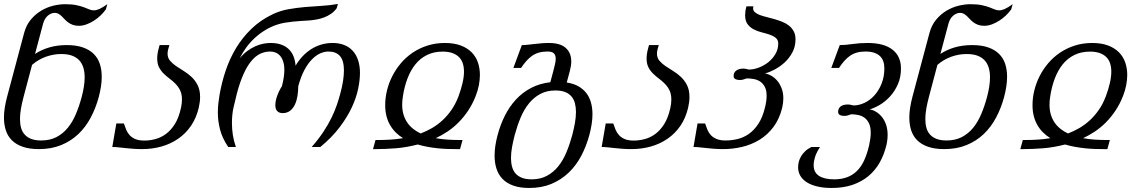

<svg xmlns="http://www.w3.org/2000/svg" viewBox="-26 -748 5829 977"><path d="M96.7 -580.1Q107.4 -620.1 130.6 -647.9Q153.8 -675.8 183.1 -693.4Q212.4 -710.9 244.4 -718.8Q276.4 -726.6 305.2 -726.6Q340.3 -726.6 363 -721.7Q385.7 -716.8 401.4 -710.9Q417 -705.1 428.2 -700.2Q439.5 -695.3 451.7 -695.3Q463.9 -695.3 479.5 -702.1Q495.1 -709 520 -726.6L512.7 -700.2Q501.5 -684.6 486.1 -669.7Q470.7 -654.8 452.4 -643.1Q434.1 -631.3 414.3 -624Q394.5 -616.7 375.5 -616.7Q357.4 -616.7 344.2 -621.6Q331.1 -626.5 321 -633.8Q311 -641.1 303.2 -649.7Q295.4 -658.2 287.8 -665.5Q280.3 -672.9 271.7 -677.7Q263.2 -682.6 252.4 -682.6Q243.7 -682.6 234.6 -679Q225.6 -675.3 217.5 -668.5Q209.5 -661.6 203.4 -651.6Q197.3 -641.6 193.8 -629.4L152.3 -473.6Q185.1 -495.1 225.1 -506.8Q265.1 -518.6 314 -518.6Q361.8 -518.6 395.5 -506.8Q429.2 -495.1 450.7 -473.9Q472.2 -452.6 481.9 -423.1Q491.7 -393.6 491.7 -357.4Q491.7 -334 487.8 -308.1Q483.9 -282.2 476.6 -254.4Q461.4 -198.2 435.8 -149.9Q410.2 -101.6 372.8 -65.9Q335.4 -30.3 285.4 -9.8Q235.4 10.7 171.9 10.7Q124 10.7 90.1 -1Q56.2 -12.7 34.9 -33.7Q13.7 -54.7 3.9 -84.2Q-5.9 -113.8 -5.9 -149.9Q-5.9 -173.8 -1.7 -200.2Q2.4 -226.6 9.8 -254.4ZM389.6 -254.4Q397 -282.2 400.9 -307.4Q404.8 -332.5 404.8 -354.5Q404.8 -382.3 397.9 -404.3Q391.1 -426.3 376.7 -441.7Q362.3 -457 339.8 -465.1Q317.4 -473.1 285.6 -473.1Q246.6 -473.1 208 -459.5Q169.4 -445.8 137.2 -418L93.8 -254.4Q85.4 -223.1 80.6 -195.1Q75.7 -167 75.7 -142.1Q75.7 -117.2 81.3 -97.2Q86.9 -77.1 99.9 -63Q112.8 -48.8 133.3 -41Q153.8 -33.2 183.6 -33.2Q228 -33.2 261 -50.3Q293.9 -67.4 318.4 -96.9Q342.8 -126.5 359.9 -167Q377 -207.5 389.6 -254.4Z M708.5 -32.7Q736.3 -32.7 764.9 -40.3Q793.5 -47.9 818.8 -66.7Q844.2 -85.4 864.3 -117.7Q884.3 -149.9 895 -199.7Q899.9 -222.2 899.9 -241.2Q899.9 -269 890.6 -288.1Q881.3 -307.1 867.2 -321.5Q853 -335.9 836.9 -347.9Q820.8 -359.9 806.6 -373.8Q792.5 -387.7 783.2 -405.8Q773.9 -423.8 773.9 -450.7Q773.9 -461.4 775.6 -473.6Q777.3 -485.8 781.2 -500L786.1 -518.6H835.9L829.6 -496.1Q826.7 -484.9 826.7 -475.6Q826.7 -454.1 838.9 -439.5Q851.1 -424.8 869.6 -412.1Q888.2 -399.4 909.4 -386.5Q930.7 -373.5 949.2 -356Q967.8 -338.4 980 -314Q992.2 -289.6 992.2 -253.9Q992.2 -241.7 990.5 -228.5Q988.8 -215.3 985.4 -200.2Q973.1 -147.5 946 -107.9Q918.9 -68.4 880.6 -42Q842.3 -15.6 795.4 -2.4Q748.5 10.7 696.8 10.7Q671.4 10.7 650.1 9Q628.9 7.3 610.6 5.4Q592.3 3.4 576.4 1.7Q560.5 0 545.4 0L565.9 -119.6H604.5Q609.9 -103.5 616.2 -87.9Q622.6 -72.3 633.8 -60.1Q645 -47.9 662.8 -40.3Q680.7 -32.7 708.5 -32.7Z M1687.5 -706.5Q1675.3 -689.5 1658.7 -678Q1642.1 -666.5 1623.3 -659.4Q1604.5 -652.3 1585.2 -648.9Q1565.9 -645.5 1548.3 -644Q1527.3 -642.6 1506.1 -641.4Q1484.9 -640.1 1463.9 -637.9Q1442.9 -635.7 1422.9 -632.3Q1402.8 -628.9 1383.8 -622.6Q1351.1 -611.8 1322.3 -594Q1293.5 -576.2 1269.3 -553.7Q1245.1 -531.2 1226.1 -504.9Q1207 -478.5 1193.4 -450.7Q1211.4 -473.1 1231.7 -488Q1252 -502.9 1272.5 -512.2Q1293 -521.5 1313 -525.4Q1333 -529.3 1350.6 -529.3Q1381.8 -529.3 1405 -521Q1428.2 -512.7 1443.8 -497.3Q1459.5 -481.9 1467.8 -460.7Q1476.1 -439.5 1478 -413.6Q1493.2 -439.5 1512.9 -460.7Q1532.7 -481.9 1556.6 -497.3Q1580.6 -512.7 1608.2 -521Q1635.7 -529.3 1667 -529.3Q1699.7 -529.3 1725.6 -519Q1751.5 -508.8 1769.3 -489Q1787.1 -469.2 1796.4 -440.9Q1805.7 -412.6 1805.7 -376.5Q1805.7 -339.8 1796.1 -294.7Q1786.6 -249.5 1763.7 -200.4Q1740.7 -151.4 1701.9 -100.1Q1663.1 -48.8 1604 0H1560.1Q1595.7 -41 1620.1 -78.1Q1644.5 -115.2 1660.9 -148.9Q1677.2 -182.6 1687.7 -213.1Q1698.2 -243.7 1705.6 -271.5Q1715.3 -307.6 1719.7 -336.9Q1724.1 -366.2 1724.1 -389.6Q1724.1 -439.5 1704.1 -462.6Q1684.1 -485.8 1645 -485.8Q1625.5 -485.8 1604 -476.6Q1582.5 -467.3 1561.8 -446.3Q1541 -425.3 1522.9 -391.6Q1504.9 -357.9 1491.7 -309.6Q1491.7 -284.7 1487.8 -260.3Q1483.9 -235.8 1474.9 -216.3Q1465.8 -196.8 1450.4 -184.6Q1435.1 -172.4 1412.1 -172.4Q1395.5 -172.4 1385.3 -182.1Q1375 -191.9 1375 -212.9Q1375 -232.9 1383.8 -258.5Q1392.6 -284.2 1408.7 -309.6Q1420.9 -356.9 1420.9 -391.6Q1420.9 -417 1415 -434.8Q1409.2 -452.6 1399.4 -463.9Q1389.6 -475.1 1376.7 -480.5Q1363.8 -485.8 1349.1 -485.8Q1320.3 -485.8 1295.9 -473.4Q1271.5 -460.9 1250.5 -434.6Q1229.5 -408.2 1211.7 -367.7Q1193.8 -327.1 1179.2 -271.5Q1170.4 -237.8 1162.1 -200.2Q1153.8 -162.6 1154.3 -119.6Q1154.3 -91.8 1158.7 -62Q1163.1 -32.2 1174.3 0H1135.3Q1105 -44.9 1093.8 -88.6Q1082.5 -132.3 1082.5 -175.8Q1082.5 -198.7 1085 -221.2Q1087.4 -243.7 1091.3 -266.1Q1102.1 -328.6 1122.6 -389.4Q1143.1 -450.2 1175.5 -503.9Q1208 -557.6 1253.9 -601.8Q1299.8 -646 1361.3 -675.3Q1398.9 -693.4 1440.9 -700.9Q1482.9 -708.5 1526.1 -712.2Q1569.3 -715.8 1611.8 -718.3Q1654.3 -720.7 1693.4 -728Z M1902.3 -35.6Q1927.2 -35.6 1958.7 -37.4Q1990.2 -39.1 2024.9 -44.9Q2004.9 -57.1 1988.3 -73.5Q1971.7 -89.8 1959.5 -110.6Q1947.3 -131.3 1940.7 -156.7Q1934.1 -182.1 1934.1 -213.4Q1934.1 -250.5 1943.4 -288.3Q1952.6 -326.2 1970.5 -361.1Q1988.3 -396 2014.4 -426.8Q2040.5 -457.5 2074.2 -480.2Q2107.9 -502.9 2149.2 -516.1Q2190.4 -529.3 2238.3 -529.3Q2284.7 -529.3 2318.4 -516.6Q2352.1 -503.9 2373.8 -481.9Q2395.5 -460 2405.8 -430.4Q2416 -400.9 2416 -366.7Q2416 -340.8 2410.6 -313.7Q2405.3 -286.6 2394.5 -259.3Q2378.4 -218.3 2356.2 -185.1Q2334 -151.9 2307.9 -125.5Q2281.7 -99.1 2252.2 -79.3Q2222.7 -59.6 2191.4 -44.9Q2223.1 -39.1 2253.7 -37.4Q2284.2 -35.6 2309.6 -35.6H2327.6L2314.9 10.7H2296.9Q2275.4 10.7 2251.5 10Q2227.5 9.3 2201.9 6.6Q2176.3 3.9 2150.4 -0.7Q2124.5 -5.4 2099.6 -12.7Q2041 2.4 1986.8 6.6Q1932.6 10.7 1890.1 10.7H1872.1L1884.8 -35.6ZM2226.6 -485.4Q2181.2 -485.4 2146.5 -468Q2111.8 -450.7 2087.4 -420.2Q2063 -389.6 2047.4 -348.4Q2031.7 -307.1 2024.4 -259.3Q2022.5 -248 2021.5 -237.3Q2020.5 -226.6 2020.5 -216.3Q2020.5 -187 2027.6 -164.1Q2034.7 -141.1 2047.4 -123Q2060.1 -105 2077.4 -91.6Q2094.7 -78.1 2114.7 -68.8Q2144 -80.1 2172.4 -96.4Q2200.7 -112.8 2225.8 -136Q2251 -159.2 2272 -189.7Q2293 -220.2 2307.6 -259.3Q2320.3 -293.9 2327.6 -325.4Q2335 -356.9 2335 -383.3Q2335 -406.7 2328.9 -425.5Q2322.8 -444.3 2309.6 -457.5Q2296.4 -470.7 2275.9 -478Q2255.4 -485.4 2226.6 -485.4Z M2760.3 -485.8Q2735.8 -485.8 2716.8 -480.5Q2697.8 -475.1 2682.1 -464.4Q2666.5 -453.6 2652.8 -438.2Q2639.2 -422.9 2625.5 -402.3H2586.4L2629.4 -518.6Q2643.6 -518.6 2658.9 -520.3Q2674.3 -522 2691.7 -523.9Q2709 -525.9 2727.8 -527.6Q2746.6 -529.3 2767.6 -529.3Q2824.2 -529.3 2852.5 -504.4Q2880.9 -479.5 2880.9 -435.1Q2880.9 -414.6 2874 -388.2L2857.9 -328.1Q2893.1 -322.8 2917.7 -308.6Q2942.4 -294.4 2958.3 -273.4Q2974.1 -252.4 2981.4 -225.3Q2988.8 -198.2 2988.8 -166.5Q2988.8 -142.1 2984.6 -115.7Q2980.5 -89.4 2973.1 -61.5Q2958 -5.4 2932.4 43.7Q2906.7 92.8 2868.9 129.4Q2831.1 166 2781 187.3Q2731 208.5 2667.5 208.5Q2619.6 208.5 2586.2 196.5Q2552.7 184.6 2531.5 162.8Q2510.3 141.1 2500.5 110.8Q2490.7 80.6 2490.7 44.4Q2490.7 -4.4 2506.3 -61.5Q2520 -113.3 2543 -159.2Q2565.9 -205.1 2598.9 -241Q2631.8 -276.9 2675.5 -300Q2719.2 -323.2 2774.4 -329.6L2790 -388.2Q2794.9 -406.7 2798.3 -422.1Q2801.8 -437.5 2801.8 -449.7Q2801.8 -466.8 2792.7 -476.3Q2783.7 -485.8 2760.3 -485.8ZM2593.3 -61.5Q2585 -29.3 2579.6 0.2Q2574.2 29.8 2574.2 55.7Q2574.2 80.1 2579.6 100.3Q2585 120.6 2597.4 134.8Q2609.9 148.9 2629.9 156.7Q2649.9 164.6 2679.2 164.6Q2723.6 164.6 2756.8 146.7Q2790 128.9 2814.7 98.4Q2839.4 67.9 2856.4 26.6Q2873.5 -14.6 2886.2 -61.5Q2894.5 -93.8 2899.7 -123Q2904.8 -152.3 2904.8 -178.2Q2904.8 -202.6 2899.4 -222.9Q2894 -243.2 2881.6 -257.6Q2869.1 -272 2849.4 -279.8Q2829.6 -287.6 2800.3 -287.6Q2756.3 -287.6 2723.1 -269.8Q2689.9 -252 2665.3 -221.4Q2640.6 -190.9 2623.3 -149.7Q2606 -108.4 2593.3 -61.5Z M3198.7 -32.7Q3226.6 -32.7 3255.1 -40.3Q3283.7 -47.9 3309.1 -66.7Q3334.5 -85.4 3354.5 -117.7Q3374.5 -149.9 3385.3 -199.7Q3390.1 -222.2 3390.1 -241.2Q3390.1 -269 3380.9 -288.1Q3371.6 -307.1 3357.4 -321.5Q3343.3 -335.9 3327.1 -347.9Q3311 -359.9 3296.9 -373.8Q3282.7 -387.7 3273.4 -405.8Q3264.2 -423.8 3264.2 -450.7Q3264.2 -461.4 3265.9 -473.6Q3267.6 -485.8 3271.5 -500L3276.4 -518.6H3326.2L3319.8 -496.1Q3316.9 -484.9 3316.9 -475.6Q3316.9 -454.1 3329.1 -439.5Q3341.3 -424.8 3359.9 -412.1Q3378.4 -399.4 3399.7 -386.5Q3420.9 -373.5 3439.5 -356Q3458 -338.4 3470.2 -314Q3482.4 -289.6 3482.4 -253.9Q3482.4 -241.7 3480.7 -228.5Q3479 -215.3 3475.6 -200.2Q3463.4 -147.5 3436.3 -107.9Q3409.2 -68.4 3370.8 -42Q3332.5 -15.6 3285.6 -2.4Q3238.8 10.7 3187 10.7Q3161.6 10.7 3140.4 9Q3119.1 7.3 3100.8 5.4Q3082.5 3.4 3066.7 1.7Q3050.8 0 3035.6 0L3056.2 -119.6H3094.7Q3100.1 -103.5 3106.4 -87.9Q3112.8 -72.3 3124 -60.1Q3135.3 -47.9 3153.1 -40.3Q3170.9 -32.7 3198.7 -32.7Z M3666 -33.2Q3696.8 -33.2 3727.3 -40.5Q3757.8 -47.9 3784.7 -66.7Q3811.5 -85.4 3832.8 -117.7Q3854 -149.9 3866.2 -199.2Q3875 -234.9 3875 -259.8Q3875 -288.6 3865.7 -306.2Q3856.4 -323.7 3841.8 -333.3Q3827.1 -342.8 3809.1 -345.9Q3791 -349.1 3773.9 -349.1Q3764.2 -345.2 3755.1 -343Q3746.1 -340.8 3738.3 -340.8Q3725.1 -340.8 3716.1 -345.5Q3707 -350.1 3707 -361.3Q3707 -372.1 3711.4 -379.2Q3715.8 -386.2 3722.9 -390.6Q3730 -395 3738.8 -397Q3747.6 -398.9 3756.3 -398.9Q3764.2 -398.9 3771 -397.2Q3777.8 -395.5 3784.2 -394Q3809.1 -394 3835.4 -404.1Q3861.8 -414.1 3883.8 -431.6Q3905.8 -449.2 3919.9 -473.4Q3934.1 -497.6 3934.1 -525.9Q3934.1 -544.9 3921.6 -555.2Q3909.2 -565.4 3890.4 -571.8Q3871.6 -578.1 3849.9 -583.5Q3828.1 -588.9 3809.3 -598.6Q3790.5 -608.4 3778.1 -625Q3765.6 -641.6 3765.6 -670.4Q3765.6 -680.2 3767.1 -691.4Q3768.6 -702.6 3772.5 -715.8H3807.6Q3806.2 -710.4 3806.2 -706.1Q3806.2 -693.8 3815.4 -685.8Q3824.7 -677.7 3839.8 -671.9Q3855 -666 3874.5 -661.4Q3894 -656.7 3914.1 -650.9Q3934.1 -645 3953.6 -637.5Q3973.1 -629.9 3988.3 -617.9Q4003.4 -606 4012.7 -589.1Q4022 -572.3 4022 -548.3Q4022 -510.3 4005.6 -480.5Q3989.3 -450.7 3965.6 -429.2Q3941.9 -407.7 3915 -393.8Q3888.2 -379.9 3867.2 -374Q3884.8 -371.1 3901.4 -361.1Q3918 -351.1 3930.9 -335Q3943.8 -318.8 3951.9 -296.9Q3960 -274.9 3960 -247.6Q3960 -224.6 3954.1 -199.2Q3939.9 -142.1 3909.9 -102.1Q3879.9 -62 3839.4 -37.1Q3798.8 -12.2 3751 -0.7Q3703.1 10.7 3654.3 10.7Q3628.9 10.7 3607.7 9Q3586.4 7.3 3568.4 5.4Q3550.3 3.4 3534.2 1.7Q3518.1 0 3502.9 0L3523.4 -119.6H3562Q3567.4 -103.5 3573.7 -87.9Q3580.1 -72.3 3591.3 -60.3Q3602.5 -48.3 3620.4 -40.8Q3638.2 -33.2 3666 -33.2Z M4484.4 -8.8Q4472.7 39.6 4450 79.6Q4427.2 119.6 4392.8 148.2Q4358.4 176.8 4312 192.6Q4265.6 208.5 4206.5 208.5Q4163.1 208.5 4130.9 200.4Q4098.6 192.4 4077.4 178.2Q4056.2 164.1 4045.7 145Q4035.2 126 4035.2 103.5Q4035.2 91.3 4038.3 77.1Q4041.5 63 4049.3 49.1Q4057.1 35.2 4070.1 22.5Q4083 9.8 4102.5 0H4146.5Q4128.4 28.3 4121.3 51Q4114.3 73.7 4114.3 92.3Q4114.3 129.4 4141.6 147Q4168.9 164.6 4218.3 164.6Q4254.9 164.6 4283.7 154.1Q4312.5 143.6 4334.2 122.3Q4356 101.1 4371.1 68.6Q4386.2 36.1 4396.5 -8.3Q4404.8 -45.9 4404.8 -71.8Q4404.8 -101.6 4396 -120.1Q4387.2 -138.7 4373 -148.9Q4358.9 -159.2 4341.1 -162.8Q4323.2 -166.5 4305.7 -166.5Q4295.9 -162.6 4286.9 -160.4Q4277.8 -158.2 4270 -158.2Q4256.3 -158.2 4247.6 -162.8Q4238.8 -167.5 4238.8 -179.2Q4238.8 -189.9 4243.2 -197Q4247.6 -204.1 4254.6 -208.5Q4261.7 -212.9 4270.5 -214.6Q4279.3 -216.3 4288.1 -216.3Q4295.9 -216.3 4303 -214.6Q4310.1 -212.9 4316.4 -211.4Q4345.2 -211.4 4373.5 -224.9Q4401.9 -238.3 4424.1 -263.2Q4446.3 -288.1 4460.2 -323Q4474.1 -357.9 4474.1 -400.4Q4474.1 -419.9 4468.8 -435.5Q4463.4 -451.2 4451.9 -462.4Q4440.4 -473.6 4422.1 -479.7Q4403.8 -485.8 4377.9 -485.8Q4353.5 -485.8 4334.5 -480.5Q4315.4 -475.1 4299.8 -464.4Q4284.2 -453.6 4270.5 -438.2Q4256.8 -422.9 4243.2 -402.3H4204.1L4247.1 -518.6Q4275.4 -518.6 4311.5 -523.9Q4347.7 -529.3 4389.6 -529.3Q4471.7 -529.3 4515.1 -495.6Q4558.6 -461.9 4558.6 -399.4Q4558.6 -354.5 4542.7 -318.8Q4526.9 -283.2 4502.9 -257.1Q4479 -231 4451.2 -214.6Q4423.3 -198.2 4399.4 -191.4Q4417 -188.5 4433.3 -178.2Q4449.7 -168 4462.6 -151.6Q4475.6 -135.3 4483.2 -112.5Q4490.7 -89.8 4490.7 -61.5Q4490.7 -35.6 4484.4 -8.8Z M4703.6 -580.1Q4714.4 -620.1 4737.5 -647.9Q4760.7 -675.8 4790 -693.4Q4819.3 -710.9 4851.3 -718.8Q4883.3 -726.6 4912.1 -726.6Q4947.3 -726.6 4970 -721.7Q4992.7 -716.8 5008.3 -710.9Q5023.9 -705.1 5035.2 -700.2Q5046.4 -695.3 5058.6 -695.3Q5070.8 -695.3 5086.4 -702.1Q5102.1 -709 5127 -726.6L5119.6 -700.2Q5108.4 -684.6 5093 -669.7Q5077.6 -654.8 5059.3 -643.1Q5041 -631.3 5021.2 -624Q5001.5 -616.7 4982.4 -616.7Q4964.4 -616.7 4951.2 -621.6Q4938 -626.5 4928 -633.8Q4918 -641.1 4910.2 -649.7Q4902.3 -658.2 4894.8 -665.5Q4887.2 -672.9 4878.7 -677.7Q4870.1 -682.6 4859.4 -682.6Q4850.6 -682.6 4841.6 -679Q4832.5 -675.3 4824.5 -668.5Q4816.4 -661.6 4810.3 -651.6Q4804.2 -641.6 4800.8 -629.4L4759.3 -473.6Q4792 -495.1 4832 -506.8Q4872.1 -518.6 4920.9 -518.6Q4968.8 -518.6 5002.4 -506.8Q5036.1 -495.1 5057.6 -473.9Q5079.1 -452.6 5088.9 -423.1Q5098.6 -393.6 5098.6 -357.4Q5098.6 -334 5094.7 -308.1Q5090.8 -282.2 5083.5 -254.4Q5068.4 -198.2 5042.7 -149.9Q5017.1 -101.6 4979.7 -65.9Q4942.4 -30.3 4892.3 -9.8Q4842.3 10.7 4778.8 10.7Q4731 10.7 4697 -1Q4663.1 -12.7 4641.8 -33.7Q4620.6 -54.7 4610.8 -84.2Q4601.1 -113.8 4601.1 -149.9Q4601.1 -173.8 4605.2 -200.2Q4609.4 -226.6 4616.7 -254.4ZM4996.6 -254.4Q5003.9 -282.2 5007.8 -307.4Q5011.7 -332.5 5011.7 -354.5Q5011.7 -382.3 5004.9 -404.3Q4998 -426.3 4983.6 -441.7Q4969.2 -457 4946.8 -465.1Q4924.3 -473.1 4892.6 -473.1Q4853.5 -473.1 4814.9 -459.5Q4776.4 -445.8 4744.1 -418L4700.7 -254.4Q4692.4 -223.1 4687.5 -195.1Q4682.6 -167 4682.6 -142.1Q4682.6 -117.2 4688.2 -97.2Q4693.8 -77.1 4706.8 -63Q4719.7 -48.8 4740.2 -41Q4760.7 -33.2 4790.5 -33.2Q4835 -33.2 4867.9 -50.3Q4900.9 -67.4 4925.3 -96.9Q4949.7 -126.5 4966.8 -167Q4983.9 -207.5 4996.6 -254.4Z M5196.3 -35.6Q5221.2 -35.6 5252.7 -37.4Q5284.2 -39.1 5318.8 -44.9Q5298.8 -57.1 5282.2 -73.5Q5265.6 -89.8 5253.4 -110.6Q5241.2 -131.3 5234.6 -156.7Q5228 -182.1 5228 -213.4Q5228 -250.5 5237.3 -288.3Q5246.6 -326.2 5264.4 -361.1Q5282.2 -396 5308.3 -426.8Q5334.5 -457.5 5368.2 -480.2Q5401.9 -502.9 5443.1 -516.1Q5484.4 -529.3 5532.2 -529.3Q5578.6 -529.3 5612.3 -516.6Q5646 -503.9 5667.7 -481.9Q5689.5 -460 5699.7 -430.4Q5710 -400.9 5710 -366.7Q5710 -340.8 5704.6 -313.7Q5699.2 -286.6 5688.5 -259.3Q5672.4 -218.3 5650.1 -185.1Q5627.9 -151.9 5601.8 -125.5Q5575.7 -99.1 5546.1 -79.3Q5516.6 -59.6 5485.4 -44.9Q5517.1 -39.1 5547.6 -37.4Q5578.1 -35.6 5603.5 -35.6H5621.6L5608.9 10.7H5590.8Q5569.3 10.7 5545.4 10Q5521.5 9.3 5495.8 6.6Q5470.2 3.9 5444.3 -0.7Q5418.5 -5.4 5393.6 -12.7Q5335 2.4 5280.8 6.6Q5226.6 10.7 5184.1 10.7H5166L5178.7 -35.6ZM5520.5 -485.4Q5475.1 -485.4 5440.4 -468Q5405.8 -450.7 5381.3 -420.2Q5356.9 -389.6 5341.3 -348.4Q5325.7 -307.1 5318.4 -259.3Q5316.4 -248 5315.4 -237.3Q5314.5 -226.6 5314.5 -216.3Q5314.5 -187 5321.5 -164.1Q5328.6 -141.1 5341.3 -123Q5354 -105 5371.3 -91.6Q5388.7 -78.1 5408.7 -68.8Q5438 -80.1 5466.3 -96.4Q5494.6 -112.8 5519.8 -136Q5544.9 -159.2 5565.9 -189.7Q5586.9 -220.2 5601.6 -259.3Q5614.3 -293.9 5621.6 -325.4Q5628.9 -356.9 5628.9 -383.3Q5628.9 -406.7 5622.8 -425.5Q5616.7 -444.3 5603.5 -457.5Q5590.3 -470.7 5569.8 -478Q5549.3 -485.4 5520.5 -485.4Z"/></svg>

Font: Arian Grqi
Style: Italic
Weight: 400
Italic angle: -15°
Designer: Ruben Hakobyan (Tarumian)
Foundry: Ruben Hakobyan (Tarumian)
Version: Version 1.002